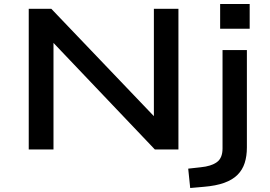

<svg xmlns="http://www.w3.org/2000/svg" viewBox="-20 -749 1352 962"><path d="M124 0V-705H237L752 -166H751V-705H874V0H756L247 -535H248V0ZM1083 -605V-729H1231V-605ZM933 193 923 96 986 89Q1038 84 1066.5 63.5Q1095 43 1095 -5V-498H1217V-10Q1217 33 1206 67.5Q1195 102 1170 127Q1145 152 1103.5 167Q1062 182 1001 187Z"/></svg>

Font: Nunito Sans 7pt Expanded SemiBold
Style: Regular
Weight: 600
Width: 7
Designer: Vernon Adams
Foundry: Vernon Adams
Version: Version 3.101;gftools[0.9.27]